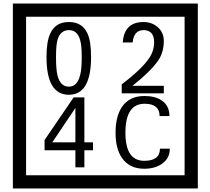

<svg xmlns="http://www.w3.org/2000/svg" viewBox="-20 -980 1195 1090"><path d="M1103 90H53V-960H1103ZM1028 15V-885H128V15ZM497 -656Q497 -442 371 -442Q244 -442 244 -656Q244 -744 265 -789Q294 -855 371 -855Q448 -855 477 -789Q497 -745 497 -656ZM444 -656Q444 -723 435 -752Q420 -809 371 -809Q322 -809 306 -752Q298 -723 298 -656Q298 -587 306 -553Q322 -488 371 -488Q419 -488 435 -554Q444 -587 444 -656ZM910 -450H671V-501Q792 -593 832 -658Q855 -696 855 -739Q855 -809 795 -809Q740 -809 733 -739H677Q685 -855 795 -855Q843 -855 876.5 -825Q910 -795 910 -747Q910 -691 886 -649Q848 -585 732 -493H910ZM508 -127H459V-30H408V-127H233V-185L398 -427H459V-172H508ZM408 -172V-367L277 -172ZM944 -136Q944 -80 898 -49Q858 -22 799 -22Q714 -22 672 -84Q636 -136 636 -226Q636 -317 671 -371Q713 -435 800 -435Q862 -435 899 -409Q942 -379 942 -321H886Q886 -391 801 -391Q692 -391 692 -226Q692 -67 799 -67Q888 -67 888 -136Z"/></svg>

Font: Unicode BMP Fallback SIL
Style: Regular
Weight: 400
Foundry: NRSI, SIL International
Version: Version 5.1 Based on Unicode 5.1